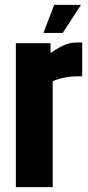

<svg xmlns="http://www.w3.org/2000/svg" viewBox="-20 -767 362 787"><path d="M300 -593H317V-454H294Q274 -454 255.5 -451Q237 -448 222 -443.5Q207 -439 196 -434V0H45V-590H187V-550Q210 -565 227 -574.5Q244 -584 261 -588.5Q278 -593 300 -593ZM202 -747H312L237 -632H158Z"/></svg>

Font: Khand Variable Light
Style: Regular
Weight: 300
Designer: Satya Rajpurohit
Foundry: Indian Type Foundry
Version: Version 3.000